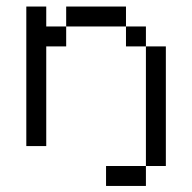

<svg xmlns="http://www.w3.org/2000/svg" viewBox="-20 -458 602 602"><path d="M62.5 -437.5V0H125V-312.5H187.5V-375H125V-437.5ZM187.5 -375H375V-437.5H187.5ZM312.5 125H437.5V62.5H312.5ZM375 -312.5H437.5V-375H375ZM437.5 62.5H500V-312.5H437.5Z"/></svg>

Font: ChillMoonMono
Style: Regular
Weight: 400
Designer: Warren2060
Foundry: ChillType
Version: Version 1.000;Glyphs 3.1.1 (3135)